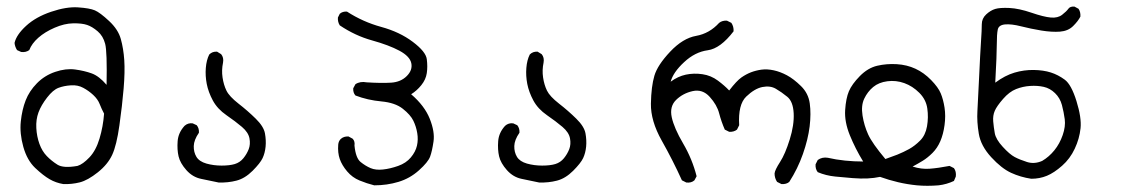

<svg xmlns="http://www.w3.org/2000/svg" viewBox="-20 -460 3540 599"><path d="M177.7 114.3Q154.3 110.4 134.8 99.1Q115.2 87.9 89.8 64Q64.5 40 52.7 -2Q41 -43.9 44.9 -81.1Q48.8 -118.2 60.1 -147Q71.3 -175.8 95.2 -200.2Q119.1 -224.6 152.3 -235.8Q185.5 -247.1 214.4 -243.2Q243.2 -239.3 266.1 -231Q289.1 -222.7 312.5 -195.3Q314.5 -298.8 308.1 -323.2Q301.8 -347.7 284.7 -362.3Q267.6 -377 251.5 -382.3Q235.4 -387.7 208 -387.2Q180.7 -386.7 150.4 -373.5Q120.1 -360.4 99.6 -342.3Q79.1 -324.2 71.3 -303.7Q60.5 -295.9 45.9 -297.9L33.2 -303.7Q26.4 -314.5 25.4 -326.2Q31.2 -351.6 61.5 -379.4Q91.8 -407.2 139.6 -423.3Q187.5 -439.5 223.6 -437Q259.8 -434.6 275.9 -427.7Q292 -420.9 320.3 -394.5Q348.6 -368.2 356.9 -338.4Q365.2 -308.6 367.7 -272.5Q370.1 -236.3 365.7 -183.6Q361.3 -130.9 352.5 -68.8Q343.8 -6.8 330.1 22.9Q316.4 52.7 285.2 77.6Q253.9 102.5 229 108.9Q204.1 115.2 177.7 114.3ZM221.7 57.6Q238.3 52.7 258.8 31.2Q279.3 9.8 290.5 -27.8Q301.8 -65.4 304.7 -105.5Q296.9 -120.1 291 -135.3Q285.2 -150.4 271 -163.6Q256.8 -176.8 239.7 -186Q222.7 -195.3 201.2 -193.8Q179.7 -192.4 162.6 -186Q145.5 -179.7 127 -155.8Q108.4 -131.8 100.1 -109.4Q91.8 -86.9 93.3 -60.5Q94.7 -34.2 103 -11.2Q111.3 11.7 126 26.9Q140.6 42 159.2 53.7Q177.7 65.4 221.7 57.6Z M662.1 109.4Q634.8 103.5 607.9 98.1Q581.1 92.8 561.5 70.8Q542 48.8 537.1 27.8Q532.2 6.8 534.2 -19.5Q536.1 -45.9 555.7 -67.4Q566.4 -77.1 581.1 -75.2L593.8 -69.3Q601.6 -59.6 600.6 -45.9Q585 -23.4 584.5 -4.4Q584 14.6 592.8 29.3Q601.6 43.9 624 50.3Q646.5 56.6 671.4 56.6Q696.3 56.6 712.4 51.8Q728.5 46.9 739.3 33.7Q750 20.5 755.9 5.4Q761.7 -9.8 758.3 -28.3Q754.9 -46.9 734.9 -64Q714.8 -81.1 686.5 -100.6Q658.2 -120.1 644 -146.5Q629.9 -172.9 625 -198.2Q620.1 -223.6 622.1 -248Q624 -272.5 632.8 -290Q642.6 -299.8 657.2 -298.8L669.9 -291Q678.7 -280.3 675.8 -264.6Q670.9 -241.2 674.3 -218.3Q677.7 -195.3 686.5 -177.2Q695.3 -159.2 724.1 -136.7Q752.9 -114.3 777.8 -89.8Q802.7 -65.4 806.6 -43.9Q810.5 -22.5 808.6 -2.4Q806.6 17.6 799.3 33.2Q792 48.8 768.1 72.8Q744.1 96.7 717.8 103.5Q691.4 110.4 662.1 109.4Z M1147.5 118.2Q1124 112.3 1101.6 103Q1079.1 93.8 1063 74.7Q1046.9 55.7 1040 36.1Q1033.2 16.6 1035.2 -8.8Q1036.1 -19.5 1043 -26.4Q1052.7 -35.2 1067.4 -34.2L1080.1 -27.3Q1087.9 -19.5 1085.9 -5.9Q1089.8 33.2 1105 45.4Q1120.1 57.6 1136.2 64.5Q1152.3 71.3 1174.8 68.8Q1197.3 66.4 1222.2 57.6Q1247.1 48.8 1261.7 31.2Q1276.4 13.7 1280.8 -5.4Q1285.2 -24.4 1281.7 -44.9Q1278.3 -65.4 1269.5 -83.5Q1260.7 -101.6 1236.8 -120.6Q1212.9 -139.6 1169.9 -143.6Q1127 -147.5 1088.9 -162.1Q1081.1 -170.9 1082 -184.6L1088.9 -197.3Q1103.5 -207 1124 -203.1Q1169.9 -200.2 1200.2 -202.1Q1230.5 -204.1 1249 -222.7Q1267.6 -241.2 1263.2 -262.7Q1258.8 -284.2 1226.1 -301.8Q1193.4 -319.3 1140.6 -334Q1087.9 -348.6 1040 -380.9Q1033.2 -391.6 1034.2 -405.3L1040 -417Q1048.8 -424.8 1062.5 -423.8Q1112.3 -391.6 1169.4 -376Q1226.6 -360.4 1267.6 -329.6Q1308.6 -298.8 1311.5 -275.4Q1314.5 -252 1311.5 -231.9Q1308.6 -211.9 1294.4 -194.3Q1280.3 -176.8 1262.7 -166Q1304.7 -129.9 1320.8 -89.4Q1336.9 -48.8 1332.5 -18.6Q1328.1 11.7 1321.8 28.8Q1315.4 45.9 1287.1 71.3Q1258.8 96.7 1223.1 107.4Q1187.5 118.2 1147.5 118.2Z M1662.1 109.4Q1634.8 103.5 1607.9 98.1Q1581.1 92.8 1561.5 70.8Q1542 48.8 1537.1 27.8Q1532.2 6.8 1534.2 -19.5Q1536.1 -45.9 1555.7 -67.4Q1566.4 -77.1 1581.1 -75.2L1593.8 -69.3Q1601.6 -59.6 1600.6 -45.9Q1585 -23.4 1584.5 -4.4Q1584 14.6 1592.8 29.3Q1601.6 43.9 1624 50.3Q1646.5 56.6 1671.4 56.6Q1696.3 56.6 1712.4 51.8Q1728.5 46.9 1739.3 33.7Q1750 20.5 1755.9 5.4Q1761.7 -9.8 1758.3 -28.3Q1754.9 -46.9 1734.9 -64Q1714.8 -81.1 1686.5 -100.6Q1658.2 -120.1 1644 -146.5Q1629.9 -172.9 1625 -198.2Q1620.1 -223.6 1622.1 -248Q1624 -272.5 1632.8 -290Q1642.6 -299.8 1657.2 -298.8L1669.9 -291Q1678.7 -280.3 1675.8 -264.6Q1670.9 -241.2 1674.3 -218.3Q1677.7 -195.3 1686.5 -177.2Q1695.3 -159.2 1724.1 -136.7Q1752.9 -114.3 1777.8 -89.8Q1802.7 -65.4 1806.6 -43.9Q1810.5 -22.5 1808.6 -2.4Q1806.6 17.6 1799.3 33.2Q1792 48.8 1768.1 72.8Q1744.1 96.7 1717.8 103.5Q1691.4 110.4 1662.1 109.4Z M2418 114.3 2404.3 107.4Q2396.5 95.7 2396.5 81.1Q2397.5 70.3 2413.6 45.4Q2429.7 20.5 2443.8 -24.9Q2458 -70.3 2456.1 -106.9Q2454.1 -143.6 2436 -158.2Q2418 -172.9 2400.4 -183.1Q2382.8 -193.4 2358.4 -188.5Q2334 -183.6 2308.1 -158.7Q2282.2 -133.8 2286.1 -69.3L2279.3 -55.7Q2269.5 -47.9 2254.9 -48.8L2241.2 -55.7Q2230.5 -80.1 2223.6 -106.4Q2216.8 -132.8 2194.3 -157.7Q2171.9 -182.6 2141.1 -175.8Q2110.4 -168.9 2089.4 -148.4Q2068.4 -127.9 2075.7 -94.2Q2083 -60.5 2111.3 -12.2Q2139.6 36.1 2153.3 89.8L2146.5 102.5Q2136.7 111.3 2121.1 109.4L2107.4 102.5Q2079.1 40 2044.4 -21.5Q2009.8 -83 2010.7 -136.7Q2011.7 -190.4 2021.5 -223.6Q2031.2 -256.8 2070.8 -298.8Q2110.4 -340.8 2151.9 -348.1Q2193.4 -355.5 2223.6 -388.7Q2233.4 -396.5 2248 -395.5L2261.7 -388.7Q2269.5 -377 2268.6 -362.3Q2227.5 -308.6 2188 -303.2Q2148.4 -297.9 2114.3 -266.1Q2080.1 -234.4 2072.3 -205.1Q2094.7 -221.7 2119.6 -227.1Q2144.5 -232.4 2171.4 -228.5Q2198.2 -224.6 2219.7 -208.5Q2241.2 -192.4 2254.9 -177.7Q2278.3 -208 2293 -218.3Q2307.6 -228.5 2322.8 -234.4Q2337.9 -240.2 2355.5 -242.7Q2373 -245.1 2393.6 -240.7Q2414.1 -236.3 2435.1 -225.1Q2456.1 -213.9 2479 -191.4Q2502 -168.9 2506.3 -137.2Q2510.7 -105.5 2505.9 -65.4Q2501 -25.4 2484.9 20.5Q2468.8 66.4 2442.4 107.4Q2433.6 115.2 2418 114.3Z M2840.8 118.2Q2810.5 115.2 2781.7 108.4Q2752.9 101.6 2725.6 91.8Q2707 95.7 2686.5 96.7Q2666 97.7 2640.6 95.7Q2615.2 93.8 2585.9 90.8Q2556.6 87.9 2531.2 77.1Q2523.4 67.4 2524.4 52.7L2531.2 39.1Q2544.9 29.3 2562.5 32.2Q2587.9 38.1 2616.2 41Q2644.5 43.9 2672.9 43.9Q2648.4 3.9 2631.3 -38.1Q2614.3 -80.1 2616.7 -116.7Q2619.1 -153.3 2628.4 -175.3Q2637.7 -197.3 2662.6 -222.7Q2687.5 -248 2716.8 -254.9Q2746.1 -261.7 2777.8 -259.8Q2809.6 -257.8 2835.9 -245.6Q2862.3 -233.4 2884.8 -210.4Q2907.2 -187.5 2915 -168.5Q2922.9 -149.4 2926.8 -124Q2930.7 -98.6 2926.8 -69.8Q2922.9 -41 2913.6 -19.5Q2904.3 2 2889.2 17.1Q2874 32.2 2858.9 41.5Q2843.8 50.8 2827.1 59.6Q2854.5 68.4 2880.4 66.4Q2906.2 64.5 2942.4 57.6L2956.1 64.5Q2963.9 75.2 2961.9 90.8L2956.1 104.5Q2933.6 115.2 2908.2 118.2Q2872.1 121.1 2840.8 118.2ZM2779.3 22.5Q2798.8 14.6 2816.4 4.9Q2834 -4.9 2850.6 -21.5Q2867.2 -38.1 2872.1 -65.9Q2877 -93.8 2873 -121.6Q2869.1 -149.4 2848.1 -170.4Q2827.1 -191.4 2801.3 -200.7Q2775.4 -210 2748.5 -206.5Q2721.7 -203.1 2704.1 -188.5Q2686.5 -173.8 2676.3 -152.3Q2666 -130.9 2670.9 -99.6Q2675.8 -68.4 2688.5 -40.5Q2701.2 -12.7 2742.2 36.1Z M3197.3 97.7Q3164.1 92.8 3134.3 79.1Q3104.5 65.4 3072.3 30.3Q3040 -4.9 3033.7 -42.5Q3027.3 -80.1 3029.3 -113.3Q3031.2 -146.5 3034.7 -220.7Q3038.1 -294.9 3040.5 -330.6Q3043 -366.2 3043 -384.3Q3043 -402.3 3056.6 -415Q3070.3 -427.7 3085 -432.1Q3099.6 -436.5 3129.4 -435.1Q3159.2 -433.6 3197.8 -420.4Q3236.3 -407.2 3258.3 -405.3Q3280.3 -403.3 3293.9 -414.1Q3307.6 -424.8 3313 -432.6Q3318.4 -440.4 3332 -439.5L3344.7 -432.6Q3351.6 -422.9 3350.6 -408.2Q3343.8 -394.5 3328.1 -378.9Q3312.5 -363.3 3287.1 -361.3Q3261.7 -359.4 3229 -364.7Q3196.3 -370.1 3165.5 -377.9Q3134.8 -385.7 3115.2 -383.8Q3095.7 -381.8 3092.8 -367.7Q3089.8 -353.5 3089.8 -321.8Q3089.8 -290 3085 -202.1Q3115.2 -224.6 3145 -233.4Q3174.8 -242.2 3205.1 -241.7Q3235.4 -241.2 3258.3 -233.9Q3281.2 -226.6 3301.8 -211.4Q3322.3 -196.3 3338.4 -144.5Q3354.5 -92.8 3351.1 -60.1Q3347.7 -27.3 3333 3.9Q3318.4 35.2 3293.5 57.1Q3268.6 79.1 3246.1 88.4Q3223.6 97.7 3197.3 97.7ZM3231.4 42Q3252.9 29.3 3269.5 8.8Q3286.1 -11.7 3295.4 -38.6Q3304.7 -65.4 3301.8 -87.9Q3298.8 -110.4 3293 -132.3Q3287.1 -154.3 3271.5 -169.4Q3255.9 -184.6 3236.3 -189Q3216.8 -193.4 3193.8 -191.9Q3170.9 -190.4 3149.9 -182.1Q3128.9 -173.8 3109.4 -151.4Q3089.8 -128.9 3083.5 -114.3Q3077.1 -99.6 3078.6 -81.5Q3080.1 -63.5 3083.5 -44.4Q3086.9 -25.4 3108.4 -2Q3129.9 21.5 3145.5 29.8Q3161.1 38.1 3184.1 45.4Q3207 52.7 3231.4 42Z"/></svg>

Font: NaikaiFont
Style: Regular
Weight: 400
Version: Version 1.67